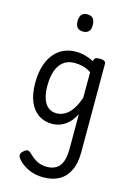

<svg xmlns="http://www.w3.org/2000/svg" viewBox="-169 -877 935 1356"><g transform="rotate(15 299.0 -198.5)"><path d="M290 398Q225 398 175.5 373Q126 348 98 312Q89 299 89.5 285Q90 271 109 256Q127 241 138 242.5Q149 244 162 257Q194 289 225 304.5Q256 320 294 320Q334 320 361.5 303.5Q389 287 403.5 251Q418 215 418 154V-98Q395 -54 367.5 -29Q340 -4 310.5 6.5Q281 17 251 17Q195 17 153 -11Q111 -39 87 -94Q63 -149 63 -232Q63 -284 72.5 -328.5Q82 -373 101 -408.5Q120 -444 147 -468.5Q174 -493 209 -506Q244 -519 287 -519Q320 -519 353.5 -510Q387 -501 418 -485V-489Q418 -502 428 -508.5Q438 -515 460 -515Q482 -515 493 -508.5Q504 -502 504 -489V158Q504 238 478 291.5Q452 345 404.5 371.5Q357 398 290 398ZM263 -63Q294 -63 322.5 -79Q351 -95 375.5 -129.5Q400 -164 418 -219V-405Q387 -425 357 -432.5Q327 -440 297 -440Q270 -440 247.5 -432Q225 -424 207 -407.5Q189 -391 176.5 -366.5Q164 -342 157.5 -309.5Q151 -277 151 -235Q151 -184 163 -145Q175 -106 200 -84.5Q225 -63 263 -63ZM295 -669Q267 -669 253 -684.5Q239 -700 239 -731Q239 -763 253 -779Q267 -795 295 -795Q322 -795 336 -779Q350 -763 350 -731Q351 -700 336.5 -684.5Q322 -669 295 -669Z"/></g></svg>

Font: Playwrite HR Lijeva
Style: Regular
Weight: 400
Designer: Veronika Burian, José Scaglione
Foundry: TypeTogether
Version: Version 1.002